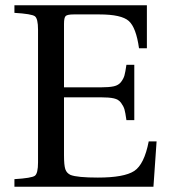

<svg xmlns="http://www.w3.org/2000/svg" viewBox="-20 -712 646 732"><path d="M35 0V-29Q101 -33 113 -42Q125 -51 125 -93V-599Q125 -641 113 -650Q101 -659 35 -663V-692H540V-528H510Q499 -607 471 -632Q443 -657 359 -657H261Q237 -657 230.5 -651Q224 -645 224 -621V-379H364Q396 -379 414 -383Q432 -387 441.5 -399.5Q451 -412 454.5 -424.5Q458 -437 462 -465H492V-254H462Q458 -283 454.5 -295Q451 -307 441.5 -320Q432 -333 414 -337Q396 -341 364 -341H224V-120Q224 -82 229 -67Q234 -52 249 -45Q275 -35 353 -35Q453 -35 491.5 -60Q530 -85 547 -173H577L565 0Z"/></svg>

Font: Linguistics Pro
Style: Regular
Weight: 400
Designer: Stefan Peev, Context Ltd
Foundry: Stefan Peev, Context Ltd
Version: Version 001.000